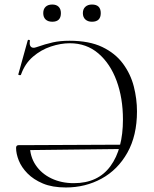

<svg xmlns="http://www.w3.org/2000/svg" viewBox="-20 -816 680 848"><path d="M271 12Q211 12 169.5 -5.5Q128 -23 101.5 -50Q75 -77 63 -107Q51 -137 51 -163Q51 -175 63 -175H112Q112 -125 137.5 -87Q163 -49 207 -28Q251 -7 306 -7Q413 -7 468 -82.5Q523 -158 523 -288Q523 -383 495 -459Q467 -535 414.5 -580Q362 -625 288 -625Q248 -625 204.5 -610.5Q161 -596 125.5 -565.5Q90 -535 73 -487Q72 -483 66 -484Q60 -485 61 -488L102 -636Q103 -641 108 -640Q113 -639 112 -635Q109 -617 116.5 -609.5Q124 -602 139 -607Q182 -622 214 -629Q246 -636 287 -636Q374 -636 431.5 -608.5Q489 -581 523 -535Q557 -489 571 -434Q585 -379 585 -324Q585 -217 542.5 -141.5Q500 -66 428.5 -27Q357 12 271 12ZM526 -177 527 -158 101 -153V-175ZM211 -720Q192 -720 181.5 -730Q171 -740 171 -758Q171 -776 181.5 -786Q192 -796 211 -796Q229 -796 239 -786Q249 -776 249 -758Q249 -720 211 -720ZM386 -720Q368 -720 357 -730Q346 -740 346 -758Q346 -776 357 -786Q368 -796 386 -796Q425 -796 425 -758Q425 -720 386 -720Z"/></svg>

Font: Cormorant Garamond Light
Style: Regular
Weight: 300
Designer: Christian Thalmann (Catharsis Fonts)
Foundry: Catharsis Fonts
Version: Version 4.001